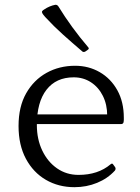

<svg xmlns="http://www.w3.org/2000/svg" viewBox="-20 -770 580 797"><path d="M289 7Q223 7 170.5 -23.5Q118 -54 87.5 -111Q57 -168 57 -247Q57 -327 88.5 -382.5Q120 -438 173 -467.5Q226 -497 292 -497Q348 -497 394 -470.5Q440 -444 467 -395.5Q494 -347 494 -281Q494 -277 494 -272Q494 -267 493 -263Q491 -255 483 -255H118V-295H445L425 -274Q425 -278 425 -282Q425 -286 425 -290Q425 -336 407 -372Q389 -408 357.5 -428.5Q326 -449 286 -449Q213 -449 173 -397.5Q133 -346 133 -251Q133 -192 155.5 -145Q178 -98 217 -71Q256 -44 306 -44Q387 -44 439 -88Q446 -94 450 -87L458 -76Q462 -69 457 -62Q427 -29 383 -11Q339 7 289 7ZM334 -556Q326 -552 321 -557Q280 -592 241.5 -626.5Q203 -661 168 -699Q159 -709 156 -714.5Q153 -720 155 -723.5Q157 -727 164 -731Q174 -738 186 -743Q198 -748 209 -750Q217 -751 222 -744Q249 -700 280 -657.5Q311 -615 346 -574Q352 -568 344 -563Z"/></svg>

Font: Hahmlet Light
Style: Regular
Weight: 300
Designer: Minjoo Ham & Mark Frömberg
Foundry: hypertype
Version: Version 1.002